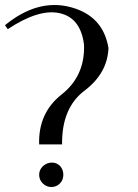

<svg xmlns="http://www.w3.org/2000/svg" viewBox="-20 -750 552 770"><path d="M0 -649C87.3 -720.3 174.8 -744.5 262.5 -721.5C350.2 -698.5 401 -643.7 415 -557C412.3 -489.7 380.3 -432.8 319 -386.5C257.7 -340.2 227.7 -268.3 229 -171H137C134.3 -255 164.3 -321.7 227 -371C289.7 -420.3 319.7 -486.7 317 -570C308.3 -642 276 -684.3 220 -697C164 -709.7 94.3 -688.3 11 -633ZM137 -49C137 -35.7 141.8 -24.2 151.5 -14.5C161.2 -4.8 172.7 0 186 0C199.3 0 210.7 -4.7 220 -14C229.3 -23.3 234 -35 234 -49C234 -63 229.7 -74.7 221 -84C212.3 -93.3 201.3 -98 188 -98C174.7 -98 162.7 -93.2 152 -83.5C142 -73.8 137 -62.3 137 -49Z"/></svg>

Font: Neocyr
Style: Regular
Weight: 400
Designer: Viktar Palstsiuk <vipals@gmail.com>
Version: 1.00